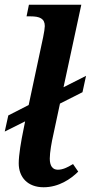

<svg xmlns="http://www.w3.org/2000/svg" viewBox="-20 -780 383 810"><path d="M164 10C228 10 279 -25 310 -56L288 -88C264 -73 244 -64 224 -64C202 -64 190 -80 190 -111C190 -137 198 -182 205 -212L233 -343L328 -391L343 -460L248 -412L323 -760H102L92 -711H109C147 -711 169 -702 169 -670C169 -662 166 -642 162 -623L101 -337L15 -293L0 -225L86 -268L79 -233C69 -185 59 -126 59 -91C59 -32 97 10 164 10Z"/></svg>

Font: Noto Serif SemiBold
Style: Italic
Weight: 600
Italic angle: -12°
Designer: Monotype Design Team
Foundry: Monotype Imaging Inc.
Version: Version 2.014